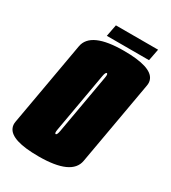

<svg xmlns="http://www.w3.org/2000/svg" viewBox="-204 -778 781 875"><g transform="rotate(30 186.0 -341.0)"><path d="M137.5 5Q-6.5 5 -28.5 -47Q-35 -61.5 -31.5 -80Q-16.5 -165 7.5 -300.5L46.5 -521.5Q61.5 -606.5 235.5 -606.5Q379.5 -606.5 401.5 -554.5Q408 -540 404.5 -521.5L365.5 -300.5Q341.5 -165 326.5 -80Q311.5 5 137.5 5ZM155 -122Q162 -122 166 -144.5Q170 -167 193.5 -300.5Q217 -434.5 221 -457Q224.5 -476.5 219.5 -479Q219 -479.5 218 -479.5Q211 -479.5 207 -457Q203 -434.5 179.5 -300.5Q156 -167 152 -144.5Q148.5 -125 153.5 -122.5Q154 -122 155 -122ZM133 -626.5 145 -688.5H367L355 -626.5Z"/></g></svg>

Font: Anybody UltraCondensed Black
Style: Italic
Weight: 900
Width: 1
Italic angle: -10°
Designer: Tyler Finck
Foundry: Etcetera Type Company
Version: Version 1.010; ttfautohint (v1.8.3) -l 8 -r 50 -G 200 -x 14 